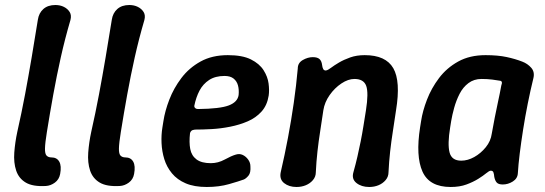

<svg xmlns="http://www.w3.org/2000/svg" viewBox="-20 -733 2175 766"><path d="M163 9Q111 12 83 -4.5Q55 -21 44.5 -52.5Q34 -84 37 -124.5Q40 -165 49 -207Q66 -282 80 -356.5Q94 -431 106.5 -505Q119 -579 131 -654Q135 -681 153 -697Q171 -713 201 -713Q220 -713 235 -705.5Q250 -698 258 -685Q266 -672 261 -653Q239 -578 222.5 -504Q206 -430 192.5 -355.5Q179 -281 167 -206Q160 -163 159.5 -141Q159 -119 166 -112Q173 -105 185 -105Q207 -105 216.5 -88Q226 -71 220 -39Q216 -17 199 -4.5Q182 8 163 9Z M458 9Q406 12 378 -4.5Q350 -21 339.5 -52.5Q329 -84 332 -124.5Q335 -165 344 -207Q361 -282 375 -356.5Q389 -431 401.5 -505Q414 -579 426 -654Q430 -681 448 -697Q466 -713 496 -713Q515 -713 530 -705.5Q545 -698 553 -685Q561 -672 556 -653Q534 -578 517.5 -504Q501 -430 487.5 -355.5Q474 -281 462 -206Q455 -163 454.5 -141Q454 -119 461 -112Q468 -105 480 -105Q502 -105 511.5 -88Q521 -71 515 -39Q511 -17 494 -4.5Q477 8 458 9Z M805 13Q755 13 721 -1.5Q687 -16 666 -41.5Q645 -67 635.5 -98Q626 -129 624.5 -162Q623 -195 628 -225L632 -250Q638 -290 655.5 -335.5Q673 -381 703.5 -421.5Q734 -462 780 -487.5Q826 -513 889 -513Q947 -513 981 -496Q1015 -479 1031.5 -453Q1048 -427 1051.5 -400Q1055 -373 1052 -352Q1046 -313 1023.5 -288Q1001 -263 968.5 -249Q936 -235 898.5 -227.5Q861 -220 824.5 -218Q788 -216 758 -216Q748 -215 743.5 -211Q739 -207 738 -201Q734 -165 739 -138.5Q744 -112 764 -97Q784 -82 821 -82Q850 -82 876.5 -96.5Q903 -111 920 -116Q935 -121 948 -115Q961 -109 970 -96.5Q979 -84 979 -70Q981 -44 971.5 -32.5Q962 -21 953 -17Q934 -10 894 1.5Q854 13 805 13ZM770 -298Q858 -299 893 -312.5Q928 -326 932 -354Q934 -375 929.5 -392Q925 -409 912 -419.5Q899 -430 876 -430Q839 -430 814.5 -414Q790 -398 776 -371.5Q762 -345 755 -310Q755 -305 759 -301.5Q763 -298 770 -298Z M1168 -460Q1168 -482 1188 -493.5Q1208 -505 1228 -505Q1246 -505 1254.5 -497.5Q1263 -490 1265 -474Q1266 -464 1269.5 -457.5Q1273 -451 1281 -452Q1288 -453 1300.5 -462.5Q1313 -472 1332.5 -483.5Q1352 -495 1377.5 -504Q1403 -513 1435 -513Q1519 -513 1549 -461Q1579 -409 1560 -293Q1554 -251 1547.5 -210Q1541 -169 1536.5 -128.5Q1532 -88 1530 -46Q1530 -28 1518.5 -14.5Q1507 -1 1490 6Q1473 13 1453 13Q1422 13 1402 -3Q1382 -19 1390 -46Q1399 -78 1406 -108.5Q1413 -139 1419 -169Q1425 -199 1430 -230.5Q1435 -262 1440 -293Q1451 -363 1441 -390.5Q1431 -418 1394 -418Q1369 -418 1342 -400Q1315 -382 1295 -353.5Q1275 -325 1270 -293Q1264 -251 1257.5 -210Q1251 -169 1246.5 -128.5Q1242 -88 1240 -46Q1240 -28 1228.5 -14.5Q1217 -1 1200 6Q1183 13 1163 13Q1133 13 1113.5 -2.5Q1094 -18 1100 -46Q1116 -115 1129 -184Q1142 -253 1152 -322.5Q1162 -392 1168 -460Z M1778 13Q1693 13 1665.5 -48.5Q1638 -110 1656 -225L1660 -250Q1666 -290 1683.5 -335.5Q1701 -381 1731.5 -421.5Q1762 -462 1808 -487.5Q1854 -513 1917 -513Q1966 -513 2001 -505.5Q2036 -498 2064 -487Q2085 -479 2099.5 -462.5Q2114 -446 2108 -421Q2096 -372 2085.5 -319.5Q2075 -267 2067 -216Q2059 -165 2053.5 -120.5Q2048 -76 2046 -42Q2045 -21 2026 -9Q2007 3 1986 3Q1969 3 1962 -4.5Q1955 -12 1952 -27Q1951 -39 1948.5 -45.5Q1946 -52 1938 -52Q1932 -52 1920 -42Q1908 -32 1888 -19.5Q1868 -7 1841 3Q1814 13 1778 13ZM1820 -92Q1846 -92 1872 -106.5Q1898 -121 1918 -145.5Q1938 -170 1942 -200Q1948 -233 1954 -264.5Q1960 -296 1967 -327.5Q1974 -359 1980 -392Q1987 -410 1974 -411Q1964 -413 1944 -415.5Q1924 -418 1901 -418Q1871 -418 1849 -401.5Q1827 -385 1813.5 -358.5Q1800 -332 1792 -303Q1784 -274 1780 -250L1776 -225Q1765 -158 1773.5 -125Q1782 -92 1820 -92Z"/></svg>

Font: Winky Sans Medium
Style: Italic
Weight: 500
Italic angle: -8.97852°
Designer: Simon Atzbach
Foundry: typofactur
Version: Version 1.205